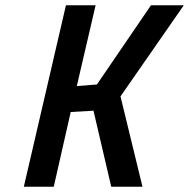

<svg xmlns="http://www.w3.org/2000/svg" viewBox="-20 -705 714 725"><path d="M229 -685H341L270 -380L346 -386L550 -685H674L435 -341L518 0H400L333 -287L247 -282L183 0H70Z"/></svg>

Font: Cairo SemiBold
Style: Italic
Weight: 600
Italic angle: -13°
Designer: Mohamed Gaber, Accademia di Belle Arti di Urbino and others
Foundry: Kief Type Foundry, Accademia di Belle Arti di Urbino and others
Version: Version 3.011